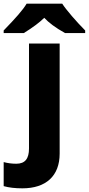

<svg xmlns="http://www.w3.org/2000/svg" viewBox="-84 -786 484 1046"><path d="M-64 -606H46C96 -637 133 -665 157 -689C181 -663 218 -635 270 -606H380V-620C334 -666 275 -734 255 -766H61C41 -732 1 -687 -64 -620ZM38 240C167 240 241 172 241 51V-549H74V23C74 78 53 106 5 106C-19 106 -42 103 -64 97V228C-36 236 -2 240 38 240Z"/></svg>

Font: Kathrein 85 Heavy
Style: Regular
Weight: 900
Designer: Lazydogs Typefoundry, based on Open Sans by Ascender Corporation
Foundry: Lazydogs Typefoundry
Version: Version 1.003;PS 001.003;hotconv 1.0.88;makeotf.lib2.5.64775